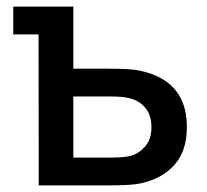

<svg xmlns="http://www.w3.org/2000/svg" viewBox="-20 -560 624 580"><path d="M97 0 96.5 -456H20V-540H201.5V-352.5H308.5Q331.5 -352.5 357.8 -351.5Q384 -350.5 402.5 -346.5Q446.5 -337.5 478.2 -316.5Q510 -295.5 527.2 -260.8Q544.5 -226 544.5 -175.5Q544.5 -105 508 -63.2Q471.5 -21.5 409 -7Q389 -2.5 361.8 -1.2Q334.5 0 311.5 0ZM201.5 -84H317.5Q330.5 -84 346.5 -85Q362.5 -86 376 -89.5Q400 -96.5 418.8 -118Q437.5 -139.5 437.5 -175.5Q437.5 -212.5 418.8 -234.5Q400 -256.5 371.5 -263Q358.5 -266.5 344.2 -267.5Q330 -268.5 317.5 -268.5H201.5Z"/></svg>

Font: Cns Manrope SemBd
Style: Regular
Weight: 600
Designer: Mikhail Sharanda
Foundry: Mikhail Sharanda
Version: Version 4.504